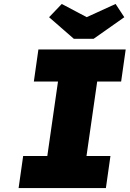

<svg xmlns="http://www.w3.org/2000/svg" viewBox="-20 -950 655 970"><path d="M74 0 97 -162H219L273 -538H151L174 -700H615L592 -538H471L417 -162H538L515 0ZM353 -754 228 -863 292 -930 432 -856H402L564 -930L608 -863L453 -754Z"/></svg>

Font: Lexend ExtBd
Style: Italic
Weight: 800
Italic angle: -8.13011°
Designer: Bonnie Shaver-Troup, Thomas Jockin
Foundry: Lexend
Version: Version 1.007